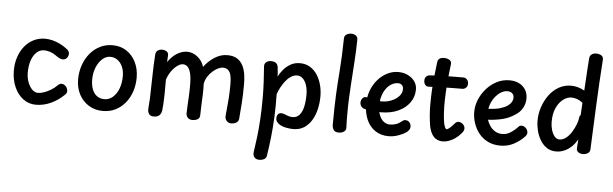

<svg xmlns="http://www.w3.org/2000/svg" viewBox="-61 -1070 5105 1600"><g transform="rotate(5 2491.0 -269.5)"><path d="M466 -488Q479 -479 484.5 -469.5Q490 -460 490 -448Q490 -436 484.5 -424Q479 -412 468.5 -404.5Q458 -397 443 -397Q432 -397 417 -403.5Q402 -410 382 -425Q359 -442 332 -450.5Q305 -459 282 -459Q248 -459 220.5 -434.5Q193 -410 177.5 -365.5Q162 -321 162 -260Q162 -227 170.5 -198Q179 -169 193 -147Q207 -125 224.5 -113Q242 -101 261 -101Q283 -101 311 -110.5Q339 -120 367.5 -137Q396 -154 416 -175Q426 -185 434.5 -189.5Q443 -194 451 -194Q465 -194 477 -185.5Q489 -177 496 -164Q503 -151 503 -137Q503 -121 491 -109Q440 -58 378.5 -29.5Q317 -1 252 -1Q192 -1 145.5 -36Q99 -71 72 -132Q45 -193 45 -270Q45 -330 62.5 -382.5Q80 -435 112 -474Q144 -513 187.5 -534.5Q231 -556 282 -556Q312 -556 344 -548Q376 -540 407 -525Q438 -510 466 -488Z M1070 -299Q1070 -238 1052 -183.5Q1034 -129 999.5 -87Q965 -45 918 -21.5Q871 2 813 2Q747 2 695.5 -29.5Q644 -61 614.5 -116Q585 -171 585 -242Q585 -306 604.5 -362Q624 -418 659 -460.5Q694 -503 742 -527Q790 -551 847 -551Q913 -551 963 -518.5Q1013 -486 1041.5 -429Q1070 -372 1070 -299ZM702 -251Q702 -205 715 -170.5Q728 -136 754 -116.5Q780 -97 817 -97Q856 -97 887 -123.5Q918 -150 936 -196.5Q954 -243 954 -302Q954 -346 939 -380Q924 -414 897.5 -433.5Q871 -453 836 -453Q800 -453 769.5 -425.5Q739 -398 720.5 -352.5Q702 -307 702 -251Z M1207 -504Q1209 -529 1225.5 -539.5Q1242 -550 1261 -550Q1281 -550 1298 -540Q1315 -530 1314 -507L1311 -451Q1346 -501 1387.5 -526Q1429 -551 1471 -551Q1501 -551 1529.5 -537Q1558 -523 1580 -497.5Q1602 -472 1613 -437Q1648 -485 1699.5 -518.5Q1751 -552 1806 -552Q1859 -552 1890.5 -531Q1922 -510 1938.5 -476Q1955 -442 1960.5 -402.5Q1966 -363 1966 -326Q1966 -234 1961 -165Q1956 -96 1951 -36Q1950 -13 1933 -1Q1916 11 1890 12Q1866 13 1851 -3Q1836 -19 1836 -38Q1836 -56 1840.5 -96Q1845 -136 1849 -192Q1853 -248 1853 -315Q1853 -356 1846.5 -385Q1840 -414 1823.5 -429.5Q1807 -445 1778 -445Q1762 -445 1739.5 -434.5Q1717 -424 1694.5 -404.5Q1672 -385 1654.5 -357.5Q1637 -330 1631 -297Q1633 -251 1631 -203.5Q1629 -156 1627 -112.5Q1625 -69 1625 -36Q1625 -13 1610.5 -1.5Q1596 10 1567 12Q1540 13 1525 -2Q1510 -17 1510 -39Q1510 -58 1512 -94Q1514 -130 1516.5 -177Q1519 -224 1519 -276Q1519 -337 1510 -373.5Q1501 -410 1484.5 -427Q1468 -444 1444 -444Q1423 -444 1396.5 -424.5Q1370 -405 1348 -373Q1326 -341 1314 -303Q1314 -279 1314 -245Q1314 -211 1313.5 -174Q1313 -137 1311 -103.5Q1309 -70 1306 -46Q1302 -18 1285.5 -3.5Q1269 11 1241 11Q1211 11 1200 -5.5Q1189 -22 1189 -42Q1189 -65 1191.5 -88.5Q1194 -112 1195 -133Q1198 -226 1199.5 -321Q1201 -416 1207 -504Z M2119 -486Q2118 -510 2135 -522Q2152 -534 2172 -534Q2200 -534 2214.5 -523.5Q2229 -513 2233 -489Q2234 -477 2235 -465.5Q2236 -454 2237.5 -441Q2239 -428 2239 -411Q2254 -440 2278 -469Q2302 -498 2336.5 -518Q2371 -538 2416 -538Q2464 -538 2500.5 -515.5Q2537 -493 2561 -455.5Q2585 -418 2597 -372Q2609 -326 2609 -279Q2609 -223 2597 -170.5Q2585 -118 2560 -76.5Q2535 -35 2497 -10.5Q2459 14 2406 14Q2381 14 2348.5 8Q2316 2 2291 -13Q2279 -21 2269 -33Q2259 -45 2259 -64Q2259 -83 2268.5 -96Q2278 -109 2297 -109Q2309 -109 2323 -103.5Q2337 -98 2354 -91.5Q2371 -85 2392 -85Q2429 -85 2451 -111.5Q2473 -138 2482.5 -182Q2492 -226 2492 -280Q2492 -325 2480.5 -360Q2469 -395 2448.5 -414.5Q2428 -434 2401 -434Q2374 -434 2348.5 -417Q2323 -400 2302.5 -373.5Q2282 -347 2267 -317.5Q2252 -288 2244 -263Q2246 -165 2242 -75.5Q2238 14 2229 96Q2220 178 2208 254Q2204 276 2186.5 285Q2169 294 2148 294Q2123 294 2109 280.5Q2095 267 2095 244Q2095 233 2100.5 198.5Q2106 164 2113 105.5Q2120 47 2125.5 -34.5Q2131 -116 2131 -222Q2131 -290 2127.5 -356.5Q2124 -423 2119 -486Z M2762 -775Q2762 -791 2771 -801Q2780 -811 2793 -815.5Q2806 -820 2820 -820Q2841 -820 2857.5 -809.5Q2874 -799 2874 -775Q2873 -684 2866.5 -589.5Q2860 -495 2854 -399Q2850 -341 2847.5 -281.5Q2845 -222 2845 -163Q2845 -134 2845 -101Q2845 -68 2847 -37Q2849 -16 2831.5 -3Q2814 10 2787 10Q2755 10 2743.5 -9Q2732 -28 2732 -49Q2732 -129 2733.5 -193Q2735 -257 2737.5 -308.5Q2740 -360 2743 -402Q2747 -459 2751 -515.5Q2755 -572 2758 -635Q2761 -698 2762 -775Z M2967 -213Q2957 -220 2951 -231.5Q2945 -243 2946 -260Q2948 -279 2960 -292.5Q2972 -306 2992 -304Q2999 -303 3013 -297.5Q3027 -292 3054 -286Q3081 -280 3123 -280Q3165 -280 3203.5 -296Q3242 -312 3265.5 -338.5Q3289 -365 3289 -398Q3289 -420 3276 -431.5Q3263 -443 3245 -443Q3217 -443 3191.5 -428.5Q3166 -414 3146.5 -388Q3127 -362 3115.5 -326Q3104 -290 3104 -247Q3104 -196 3118 -162Q3132 -128 3155 -111Q3178 -94 3207 -94Q3234 -94 3258.5 -103Q3283 -112 3307 -132Q3313 -137 3319 -139.5Q3325 -142 3333 -142Q3347 -142 3357.5 -134.5Q3368 -127 3373.5 -115.5Q3379 -104 3379 -91Q3379 -74 3367 -58.5Q3355 -43 3326 -28Q3295 -13 3265.5 -4.5Q3236 4 3203 4Q3139 4 3091.5 -27.5Q3044 -59 3019 -116Q2994 -173 2994 -249Q2994 -307 3013 -358.5Q3032 -410 3066 -450Q3100 -490 3144.5 -513Q3189 -536 3239 -536Q3282 -536 3317.5 -519Q3353 -502 3375 -472.5Q3397 -443 3397 -403Q3397 -344 3363.5 -295.5Q3330 -247 3268 -218Q3206 -189 3121 -189Q3099 -189 3074.5 -191Q3050 -193 3027.5 -196Q3005 -199 2989 -203.5Q2973 -208 2967 -213Z M3553 -643Q3555 -664 3568.5 -675Q3582 -686 3607 -686Q3623 -686 3638 -681.5Q3653 -677 3662 -666.5Q3671 -656 3669 -639Q3661 -579 3655.5 -521Q3650 -463 3647 -405Q3644 -347 3644 -285Q3646 -213 3651.5 -171.5Q3657 -130 3665 -113Q3673 -96 3679 -96Q3688 -96 3701.5 -107Q3715 -118 3727.5 -131.5Q3740 -145 3746 -152Q3752 -159 3759.5 -162.5Q3767 -166 3776 -166Q3788 -166 3800 -159Q3812 -152 3820 -140.5Q3828 -129 3828 -115Q3828 -108 3824.5 -97.5Q3821 -87 3807 -72Q3785 -46 3758.5 -28Q3732 -10 3706 -1Q3680 8 3657 8Q3610 8 3581.5 -22Q3553 -52 3541 -112Q3534 -156 3530.5 -199.5Q3527 -243 3527 -288Q3527 -349 3530 -405.5Q3533 -462 3539 -520Q3545 -578 3553 -643ZM3502 -436Q3483 -435 3471.5 -448.5Q3460 -462 3460 -484Q3460 -504 3471.5 -517Q3483 -530 3502 -531Q3528 -533 3560 -534.5Q3592 -536 3627 -536.5Q3662 -537 3701.5 -537.5Q3741 -538 3782 -538Q3799 -538 3812 -525Q3825 -512 3825 -489Q3825 -467 3811.5 -455Q3798 -443 3782 -443Q3740 -443 3706.5 -442.5Q3673 -442 3642 -441.5Q3611 -441 3577.5 -439.5Q3544 -438 3502 -436Z M4138 1Q4079 1 4034 -21Q3989 -43 3958.5 -81Q3928 -119 3912.5 -165.5Q3897 -212 3897 -260Q3897 -312 3917.5 -362.5Q3938 -413 3975 -455Q4012 -497 4061 -522.5Q4110 -548 4168 -548Q4215 -548 4249 -530.5Q4283 -513 4302 -482Q4321 -451 4321 -410Q4321 -366 4300.5 -329Q4280 -292 4242 -269Q4193 -235 4135.5 -221.5Q4078 -208 4017 -205Q4025 -179 4041.5 -154.5Q4058 -130 4084 -113.5Q4110 -97 4146 -97Q4182 -97 4214.5 -117.5Q4247 -138 4271 -164Q4278 -174 4286 -177Q4294 -180 4301 -180Q4314 -180 4325.5 -173Q4337 -166 4344.5 -154.5Q4352 -143 4353 -130Q4355 -120 4350.5 -110.5Q4346 -101 4339 -94Q4302 -54 4251 -26.5Q4200 1 4138 1ZM4012 -296Q4047 -298 4076 -302Q4105 -306 4138 -320Q4168 -331 4190.5 -354Q4213 -377 4213 -409Q4213 -422 4207 -432Q4201 -442 4189.5 -449Q4178 -456 4160 -456Q4132 -456 4106.5 -441Q4081 -426 4061 -402.5Q4041 -379 4028.5 -350.5Q4016 -322 4012 -296Z M4812 -786Q4814 -811 4829.5 -822Q4845 -833 4867 -833Q4894 -833 4911.5 -821.5Q4929 -810 4927 -784Q4914 -600 4905.5 -410.5Q4897 -221 4889 -35Q4888 -10 4869.5 0.5Q4851 11 4829 11Q4806 11 4790.5 -0.5Q4775 -12 4776 -31Q4777 -43 4777.5 -53.5Q4778 -64 4779 -77Q4780 -90 4781 -108Q4760 -70 4732 -44Q4704 -18 4671.5 -4.5Q4639 9 4605 9Q4559 9 4526 -13.5Q4493 -36 4471.5 -72Q4450 -108 4439.5 -150.5Q4429 -193 4429 -233Q4429 -292 4448 -348.5Q4467 -405 4500.5 -450Q4534 -495 4580.5 -521.5Q4627 -548 4683 -548Q4710 -548 4738.5 -540.5Q4767 -533 4795 -517Q4798 -563 4800.5 -609Q4803 -655 4806 -700Q4809 -745 4812 -786ZM4547 -234Q4547 -199 4556.5 -166.5Q4566 -134 4583.5 -113.5Q4601 -93 4623 -93Q4653 -93 4679 -113.5Q4705 -134 4725 -166Q4745 -198 4758 -232Q4771 -266 4773 -293Q4774 -299 4776 -303Q4778 -307 4783 -311L4789 -414Q4766 -433 4741 -441.5Q4716 -450 4694 -450Q4660 -450 4626 -425Q4592 -400 4569.5 -352Q4547 -304 4547 -234Z"/></g></svg>

Font: Playpen Sans Medium
Style: Regular
Weight: 500
Designer: Laura Meseguer, Veronika Burian, José Scaglione
Foundry: TypeTogether
Version: Version 1.001